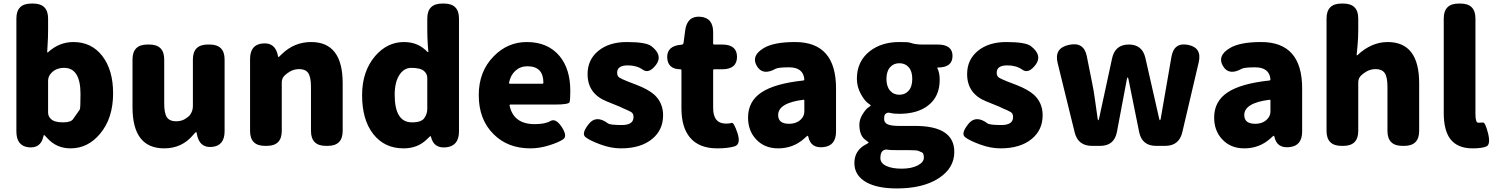

<svg xmlns="http://www.w3.org/2000/svg" viewBox="-20 -819 8386 1078"><path d="M376 14Q297 14 245 -44Q230 -61 227.5 -61Q225 -61 223 -51Q208 15 140 8Q72 0 72 -81V-715Q72 -799 156 -799H166Q250 -799 250 -715V-651Q250 -607 247 -564L245 -527Q245 -522 249 -525Q312 -583 392 -583Q494 -583 554.5 -504.5Q615 -426 615 -295Q615 -154 541 -67Q473 14 376 14ZM334 -132Q378 -132 390.5 -150.5Q403 -169 428 -204Q432 -210 432 -291Q432 -438 340 -438Q294 -438 267 -408Q250 -390 250 -365V-187Q250 -165 267 -150Q286 -132 334 -132Z M902 14Q724 14 724 -217V-485Q724 -569 808 -569H818Q902 -569 902 -485V-239Q902 -182 917.5 -160Q933 -138 968 -138Q998 -138 1019 -151Q1040 -164 1047 -174Q1063 -196 1063 -223V-485Q1063 -569 1147 -569H1157Q1241 -569 1241 -485V-82Q1241 0 1169 6Q1098 12 1085 -69Q1083 -78 1081 -78Q1079 -78 1065 -62Q1002 14 902 14Z M1468 0Q1384 0 1384 -84V-487Q1384 -569 1455 -575Q1527 -582 1541 -503Q1542 -498 1543.5 -498Q1545 -498 1562 -515Q1632 -583 1727 -583Q1904 -583 1904 -352V-84Q1904 0 1820 0H1810Q1726 0 1726 -84V-330Q1726 -387 1710.5 -409Q1695 -431 1660 -431Q1632 -431 1609 -418Q1590 -407 1579 -396Q1562 -380 1562 -357V-84Q1562 0 1478 0Z M2246 14Q2139 14 2076 -66Q2013 -146 2013 -285Q2013 -418 2086 -504Q2154 -583 2248 -583Q2292 -583 2326 -567Q2354 -554 2381 -527Q2385 -524 2385 -529L2382 -565Q2379 -609 2379 -653V-715Q2379 -799 2463 -799H2473Q2557 -799 2557 -715V-81Q2557 0 2486 8Q2416 16 2400 -50Q2399 -55 2397 -55Q2395 -55 2378 -38Q2326 14 2246 14ZM2293 -132Q2347 -132 2363 -157Q2379 -180 2379 -208V-381Q2379 -404 2362 -419Q2342 -438 2290 -438Q2250 -438 2225 -402Q2196 -361 2196 -287Q2196 -132 2293 -132Z M2958 14Q2831 14 2752 -65Q2668 -147 2668 -285Q2668 -418 2752 -503Q2830 -583 2938 -583Q3056 -583 3122 -504Q3182 -431 3182 -309Q3182 -260 3178 -246Q3174 -232 3097 -232H2845Q2840 -232 2841 -227Q2863 -122 2982 -122Q3041 -122 3070.5 -139.5Q3100 -157 3134 -106Q3167 -55 3142.5 -37.5Q3118 -20 3063.5 -3Q3009 14 2958 14ZM2838 -354Q2837 -349 2842 -349H3026Q3031 -349 3031 -354Q3031 -447 2941 -447Q2902 -447 2874 -422Q2846 -397 2838 -354Z M3466 14Q3411 14 3351 -8Q3291 -30 3267 -49.5Q3243 -69 3285 -122Q3327 -176 3394 -126Q3406 -117 3471.5 -117Q3537 -117 3537 -162Q3537 -182 3523.5 -190Q3510 -198 3474 -213L3462 -219Q3424 -235 3386 -250Q3279 -293 3279 -403Q3279 -484 3339.5 -533.5Q3400 -583 3499 -583Q3607 -583 3637 -560Q3703 -509 3664 -456Q3624 -403 3589.5 -427.5Q3555 -452 3505 -452Q3445 -452 3445 -411Q3445 -391 3458 -383Q3471 -375 3506 -361L3553 -343Q3621 -317 3655 -286Q3703 -241 3703 -172Q3703 -90 3643 -40Q3579 14 3466 14Z M4007 14Q3904 14 3853 -48Q3806 -105 3806 -211V-425Q3806 -430 3801 -430Q3729 -430 3726 -496Q3724 -562 3806 -568Q3817 -569 3818 -579L3827 -648Q3838 -730 3911 -725Q3984 -720 3984 -638V-574Q3984 -569 3989 -569H4034Q4118 -569 4118 -500Q4118 -430 4034 -430H3989Q3984 -430 3984 -425V-213Q3984 -125 4056 -125Q4077 -125 4088.5 -129Q4100 -133 4121 -71Q4141 -8 4103.5 3Q4066 14 4007 14Z M4349 14Q4272 14 4225 -37Q4180 -85 4180 -159Q4180 -250 4255 -300Q4330 -350 4490 -367Q4496 -368 4496 -374Q4490 -441 4410 -441Q4350 -441 4335 -433Q4262 -392 4229 -449Q4196 -506 4268 -549Q4324 -583 4444 -583Q4674 -583 4674 -323V-81Q4674 0 4603 7Q4532 15 4518 -52Q4517 -57 4514.5 -57Q4512 -57 4494 -40Q4433 14 4349 14ZM4410 -124Q4454 -124 4479 -151Q4496 -169 4496 -193V-255Q4496 -260 4491 -259Q4349 -241 4349 -173Q4349 -124 4410 -124Z M5015 239Q4909 239 4847 206Q4777 168 4777 96.5Q4777 25 4843 -9Q4857 -16 4857 -18.5Q4857 -21 4841 -32Q4805 -56 4805 -119Q4805 -148 4822.5 -176.5Q4840 -205 4853 -214Q4869 -225 4869 -227Q4869 -229 4853 -240Q4836 -252 4815 -288Q4791 -330 4791 -377Q4791 -475 4864 -532Q4930 -583 5029 -583Q5079 -583 5087 -580Q5119 -569 5153 -569H5244Q5328 -569 5328 -505Q5328 -440 5246 -440Q5241 -440 5243 -436Q5256 -410 5256 -371Q5256 -276 5190 -226Q5130 -180 5029 -180Q4998 -180 4978 -185Q4962 -190 4950 -178Q4944 -172 4944 -151Q4944 -130 4963.5 -121Q4983 -112 5028 -112H5118Q5338 -112 5338 34Q5338 125 5250 182Q5162 239 5015 239ZM5084 24H5030Q4974 24 4967 22Q4949 17 4935 29Q4923 40 4923 68.5Q4923 97 4955.5 112.5Q4988 128 5042.5 128Q5097 128 5132 110Q5167 92 5167 66.5Q5167 41 5156 36.5Q5145 32 5136 28Q5127 24 5084 24ZM4977 -310.5Q4997 -287 5029.5 -287Q5062 -287 5082 -310Q5102 -333 5102 -376Q5102 -419 5082 -441.5Q5062 -464 5029.5 -464Q4997 -464 4977 -441Q4957 -418 4957 -376Q4957 -334 4977 -310.5Z M5597 14Q5542 14 5482 -8Q5422 -30 5398 -49.5Q5374 -69 5416 -122Q5458 -176 5525 -126Q5537 -117 5602.5 -117Q5668 -117 5668 -162Q5668 -182 5654.5 -190Q5641 -198 5605 -213L5593 -219Q5555 -235 5517 -250Q5410 -293 5410 -403Q5410 -484 5470.5 -533.5Q5531 -583 5630 -583Q5738 -583 5768 -560Q5834 -509 5795 -456Q5755 -403 5720.5 -427.5Q5686 -452 5636 -452Q5576 -452 5576 -411Q5576 -391 5589 -383Q5602 -375 5637 -361L5684 -343Q5752 -317 5786 -286Q5834 -241 5834 -172Q5834 -90 5774 -40Q5710 14 5597 14Z M6111 0Q6033 0 6014 -75L5918 -466Q5898 -549 5981 -567Q6066 -586 6082 -503L6111 -358Q6120 -315 6126 -272L6143 -152Q6144 -144 6146.5 -144Q6149 -144 6151 -154L6224 -492Q6241 -569 6318 -569Q6394 -569 6411 -493L6488 -154Q6490 -144 6492.5 -144Q6495 -144 6497 -153L6557 -499Q6571 -583 6651 -567Q6730 -551 6710 -468L6618 -76Q6600 0 6522 0H6471Q6392 0 6376 -77L6316 -374Q6314 -384 6311.5 -384Q6309 -384 6307 -375L6251 -78Q6236 0 6157 0Z M6966 14Q6889 14 6842 -37Q6797 -85 6797 -159Q6797 -250 6872 -300Q6947 -350 7107 -367Q7113 -368 7113 -374Q7107 -441 7027 -441Q6967 -441 6952 -433Q6879 -392 6846 -449Q6813 -506 6885 -549Q6941 -583 7061 -583Q7291 -583 7291 -323V-81Q7291 0 7220 7Q7149 15 7135 -52Q7134 -57 7131.5 -57Q7129 -57 7111 -40Q7050 14 6966 14ZM7027 -124Q7071 -124 7096 -151Q7113 -169 7113 -193V-255Q7113 -260 7108 -259Q6966 -241 6966 -173Q6966 -124 7027 -124Z M7512 0Q7428 0 7428 -84V-715Q7428 -799 7512 -799H7522Q7606 -799 7606 -715V-651Q7606 -607 7602 -563L7597 -511Q7597 -506 7601 -509Q7680 -583 7771 -583Q7948 -583 7948 -352V-84Q7948 0 7864 0H7854Q7770 0 7770 -84V-330Q7770 -387 7754.5 -409Q7739 -431 7704 -431Q7676 -431 7653 -418Q7634 -407 7623 -396Q7606 -380 7606 -357V-84Q7606 0 7522 0Z M8248 14Q8161 14 8121 -41Q8086 -90 8086 -185V-715Q8086 -799 8170 -799H8180Q8264 -799 8264 -715V-179Q8264 -130 8279.5 -130Q8295 -130 8307 -131Q8319 -132 8335 -70Q8350 -7 8325 3.5Q8300 14 8248 14Z"/></svg>

Font: Resource Han Rounded KR Heavy
Style: Regular
Weight: 900
Designer: Cyano Hao (round all glyphs); Ryoko NISHIZUKA 西塚涼子 (kana, bopomofo & ideographs); Paul D. Hunt (Latin, Greek & Cyrillic)
Foundry: Cyano Hao
Version: 0.990